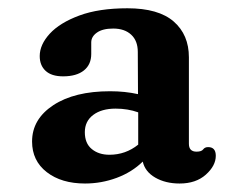

<svg xmlns="http://www.w3.org/2000/svg" viewBox="-20 -733 572 464"><path d="M76 -597.5Q76 -625 100.2 -651.5Q124.5 -678 171.8 -695.5Q219 -713 288 -713Q363 -713 399.8 -681Q436.5 -649 436.5 -594.5V-385.5Q436.5 -366.5 455 -366.5Q467 -366.5 471 -372Q475 -377.5 483 -377.5Q501.5 -377.5 501.5 -356.5Q501.5 -332.5 477.5 -311Q453.5 -289.5 414 -289.5Q380 -289.5 355.2 -303.8Q330.5 -318 325 -342.5Q299 -317 262 -303.2Q225 -289.5 185.5 -289.5Q128.5 -289.5 93 -317Q57.5 -344.5 57.5 -391Q57.5 -445 108.8 -478.8Q160 -512.5 246 -512.5Q282 -512.5 313.5 -505.5L313 -607.5Q313 -634.5 297 -649.2Q281 -664 253.5 -664Q228 -664 214.2 -654.2Q200.5 -644.5 200.5 -630.5V-602.5Q200.5 -577 182.8 -562.8Q165 -548.5 132.5 -548.5Q104.5 -548.5 90.2 -561.8Q76 -575 76 -597.5ZM185 -413.5Q185 -386.5 201.8 -372.8Q218.5 -359 244.5 -359Q283.5 -359 314 -383.5V-461.5Q301.5 -466 288 -468.2Q274.5 -470.5 259.5 -470.5Q225.5 -470.5 205.2 -455.2Q185 -440 185 -413.5Z"/></svg>

Font: Fraunces 9pt SuperSoft SemiBold
Style: Regular
Weight: 600
Version: Version 1.000;[0bf87f6ff]